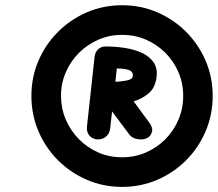

<svg xmlns="http://www.w3.org/2000/svg" viewBox="-20 -1178 853 752"><path d="M363.5 -632Q345 -632 331.8 -645.2Q318.5 -658.5 320.5 -681.5L350.5 -956Q352.5 -973.5 364.2 -984.8Q376 -996 394.5 -996Q431 -996 467.5 -990.5Q504 -985 533.8 -971.8Q563.5 -958.5 580.2 -935.8Q597 -913 593.5 -879Q589 -835 562.5 -812.8Q536 -790.5 503.5 -781L566 -696Q572 -687 575 -678Q578 -669 574 -658Q569.5 -645 558.5 -638.5Q547.5 -632 533.5 -632Q517 -632 505.5 -636.8Q494 -641.5 487 -650.5L419 -741.5L411.5 -675Q409.5 -656.5 396.8 -644.2Q384 -632 363.5 -632ZM432 -857.5Q454 -858.5 476.2 -862.8Q498.5 -867 500 -879Q502.5 -894.5 489.2 -901.8Q476 -909 437.5 -910ZM458 -446Q384.5 -446 320.2 -473.8Q256 -501.5 207 -550.5Q158 -599.5 130.5 -664.2Q103 -729 103 -802.5Q103 -875.5 130.5 -939.8Q158 -1004 207 -1053Q256 -1102 320.2 -1129.8Q384.5 -1157.5 458 -1157.5Q531.5 -1157.5 596 -1129.8Q660.5 -1102 709.2 -1053Q758 -1004 785.5 -939.8Q813 -875.5 813 -802.5Q813 -729 785.5 -664.2Q758 -599.5 709.2 -550.5Q660.5 -501.5 596 -473.8Q531.5 -446 458 -446ZM458 -562Q507.5 -562 550.8 -580.5Q594 -599 627 -632Q660 -665 678.8 -708.8Q697.5 -752.5 697.5 -802.5Q697.5 -852 678.8 -895.5Q660 -939 627 -971.8Q594 -1004.5 550.8 -1023Q507.5 -1041.5 458 -1041.5Q409 -1041.5 365.8 -1022.8Q322.5 -1004 289.5 -971.2Q256.5 -938.5 237.8 -895.2Q219 -852 219 -802.5Q219 -754 237.2 -710.8Q255.5 -667.5 288 -634Q320.5 -600.5 364 -581.2Q407.5 -562 458 -562Z"/></svg>

Font: Edu NSW ACT Cursive
Style: Regular
Weight: 400
Designer: Tina and Corey Anderson, Eben Sorkin, Mirko Velimirovic
Foundry: Sorkin Type Co.
Version: Version 2.000